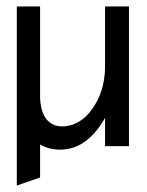

<svg xmlns="http://www.w3.org/2000/svg" viewBox="-20 -452 455 594"><path d="M32 122 104 97V-5C121 5 142 11 166 11C232 11 275 -35 305 -87V0H379V-432H305V-245C305 -189 287 -144 264 -113C244 -85 213 -61 172 -61C125 -61 104 -101 104 -156V-432H32Z"/></svg>

Font: Charger Sport
Style: Nrw
Weight: 400
Designer: Jasper
Foundry: Cannot Into Space Fonts
Version: Version 1.1